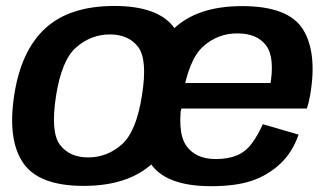

<svg xmlns="http://www.w3.org/2000/svg" viewBox="-20 -619 1102 644"><path d="M260.5 4.5Q410.5 4.5 492.2 -71.8Q574 -148 596.5 -298.5Q619 -446.5 566.5 -522.8Q514 -599 363.5 -599Q213.5 -599 131.8 -523.8Q50 -448.5 27.5 -298.5Q5 -150 57.5 -72.8Q110 4.5 260.5 4.5ZM276 -91Q213 -91 181 -133.5Q149 -176 168 -298Q187 -418.5 236.5 -461Q286 -503.5 348.5 -503.5Q411.5 -503.5 443.5 -461.2Q475.5 -419 456 -298Q437 -176.5 387.8 -133.8Q338.5 -91 276 -91ZM687.5 5.5 704 -85.5Q635 -85.5 603.8 -131.8Q572.5 -178 592.5 -297Q613 -420 661.8 -463.5Q710.5 -507 776 -507Q842.5 -507 872.8 -466.2Q903 -425.5 885.5 -327.5L893.5 -340.5H586.5L571.5 -255H1009.5Q1015.5 -274 1020 -298Q1045 -441.5 996.5 -520Q948 -598.5 792 -598.5Q640.5 -598.5 560.8 -520.8Q481 -443 456.5 -297Q432.5 -156 482.2 -75.2Q532 5.5 687.5 5.5ZM704 -85.5 687.5 5.5Q771 5.5 824.8 -12.8Q878.5 -31 919.8 -69.5Q961 -108 981.5 -167.5L861.5 -202.5Q845.5 -166 824.5 -137.8Q803.5 -109.5 773.8 -97.5Q744 -85.5 704 -85.5Z"/></svg>

Font: Anybody UltraCondensed Thin SemiBold
Style: Italic
Weight: 600
Italic angle: -10°
Version: Version 1.111